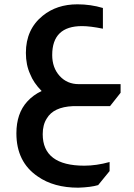

<svg xmlns="http://www.w3.org/2000/svg" viewBox="-20 -492 620 890"><path d="M173 -70Q135 -109 120 -148Q100 -191 100 -247Q100 -356 178 -419Q243 -472 339 -472Q400 -472 457 -455V-359Q398 -371 360 -371Q222 -371 222 -237Q222 -178 256.5 -140Q291 -102 345 -102H539V-62L490 0H318Q228 4 197 57Q178 86 178 130Q178 276 371 276Q427 276 488 259V301L435 366Q402 376 343 378Q229 378 155 326Q56 259 56 126Q56 34 106 -21Q134 -52 173 -70Z"/></svg>

Font: Almarai Bold
Style: Regular
Weight: 700
Designer: Boutros International 2019
Foundry: Created by Boutros International 2019
Version: Version 1.10